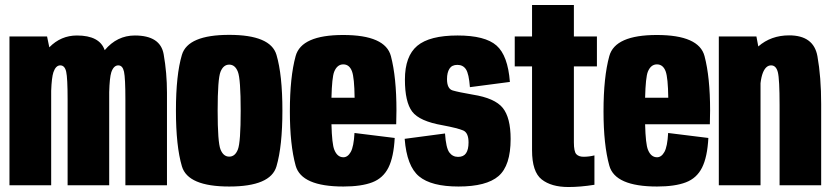

<svg xmlns="http://www.w3.org/2000/svg" viewBox="-20 -744 3340 771"><path d="M18 0V-597.5H169L178 -554Q224.5 -601.5 289 -601.5Q380 -601.5 400.5 -542.5Q450 -601.5 521.5 -601.5Q624 -601.5 637.2 -526.2Q650.5 -451 650.5 -372V0H483.5V-344.5Q483.5 -430.5 478 -456Q472.5 -481.5 455 -481.5Q436.5 -481.5 427 -454Q420 -432 418.5 -374Q418.5 -373 418.5 -372V0H251.5V-344.5Q251.5 -430.5 245.8 -456Q240 -481.5 222 -481.5Q204 -481.5 194.5 -454Q187.5 -433 185.5 -379.5V0Z M900.5 5Q734.5 5 710.5 -76Q686.5 -157 686.5 -300Q686.5 -443.5 710.5 -523.8Q734.5 -604 900.5 -604Q1066.5 -604 1090.2 -523.8Q1114 -443.5 1114 -300Q1114 -157 1090.2 -76Q1066.5 5 900.5 5ZM900.5 -115Q924 -115 935.2 -143.8Q946.5 -172.5 946.5 -299.5Q946.5 -427 935.2 -455.8Q924 -484.5 900.5 -484.5Q877 -484.5 865.5 -455.8Q854 -427 854 -299.5Q854 -172.5 865.5 -143.8Q877 -115 900.5 -115Z M1359 5Q1190.5 5 1167.2 -78.8Q1144 -162.5 1144 -297Q1144 -434.5 1167.2 -519Q1190.5 -603.5 1358 -603.5Q1527.5 -603.5 1549.8 -518.5Q1572 -433.5 1572 -300.5Q1572 -270 1571 -245H1311Q1313 -165.5 1322.5 -142.5Q1334.5 -112.5 1359 -112.5Q1376.5 -112.5 1388.5 -133.8Q1400.5 -155 1403.5 -210L1565 -190Q1561 -113.5 1539.8 -71Q1518.5 -28.5 1474.8 -11.8Q1431 5 1359 5ZM1311 -351.5H1404Q1403 -431.5 1393.5 -457.5Q1383 -485.5 1358.5 -485.5Q1334 -485.5 1322 -456Q1313 -433.5 1311 -351.5Z M1821 5Q1712 5 1662.8 -35.8Q1613.5 -76.5 1605 -186.5L1767 -208Q1771 -150 1784.2 -132Q1797.5 -114 1819.5 -114Q1841.5 -114 1851.5 -128.8Q1861.5 -143.5 1861.5 -172Q1861.5 -211 1839.8 -220.2Q1818 -229.5 1757.5 -241Q1664.5 -257 1635.2 -295.8Q1606 -334.5 1606 -424.5Q1606 -518.5 1655.5 -560Q1705 -601.5 1817.5 -601.5Q1928 -601.5 1973.8 -561.2Q2019.5 -521 2027.5 -415L1867 -394Q1863 -447.5 1851.2 -465.5Q1839.5 -483.5 1816.5 -483.5Q1794.5 -483.5 1784.8 -468Q1775 -452.5 1775 -426.5Q1775 -387.5 1797.8 -380.8Q1820.5 -374 1878.5 -364Q1967 -350 1998.8 -310.8Q2030.5 -271.5 2030.5 -186Q2030.5 -79 1982 -37Q1933.5 5 1821 5Z M2262.5 7Q2194 7 2155.2 -23.5Q2116.5 -54 2116.5 -140.5V-477.5H2047V-597.5H2116.5V-724H2284.5V-597.5H2377V-477.5H2284.5V-172.5Q2284.5 -135.5 2294.2 -125Q2304 -114.5 2323.5 -114.5Q2345.5 -114.5 2367 -120V-2Q2311 7 2262.5 7Z M2618.5 5Q2450 5 2426.8 -78.8Q2403.5 -162.5 2403.5 -297Q2403.5 -434.5 2426.8 -519Q2450 -603.5 2617.5 -603.5Q2787 -603.5 2809.2 -518.5Q2831.5 -433.5 2831.5 -300.5Q2831.5 -270 2830.5 -245H2570.5Q2572.5 -165.5 2582 -142.5Q2594 -112.5 2618.5 -112.5Q2636 -112.5 2648 -133.8Q2660 -155 2663 -210L2824.5 -190Q2820.5 -113.5 2799.2 -71Q2778 -28.5 2734.2 -11.8Q2690.5 5 2618.5 5ZM2570.5 -351.5H2663.5Q2662.5 -431.5 2653 -457.5Q2642.5 -485.5 2618 -485.5Q2593.5 -485.5 2581.5 -456Q2572.5 -433.5 2570.5 -351.5Z M2866.5 0V-597.5H3017.5L3025 -557.5Q3076 -602 3149 -602Q3247.5 -602 3262.5 -518.2Q3277.5 -434.5 3277.5 -326V0H3110.5V-321.5Q3110.5 -427 3103.5 -454.2Q3096.5 -481.5 3076.5 -481.5Q3055.5 -481.5 3043.5 -452Q3037 -435.5 3034 -410V0Z"/></svg>

Font: Anybody Condensed ExtraBold
Style: Regular
Weight: 800
Width: 3
Designer: Tyler Finck
Foundry: Etcetera Type Company
Version: Version 1.010; ttfautohint (v1.8.3) -l 8 -r 50 -G 200 -x 14 